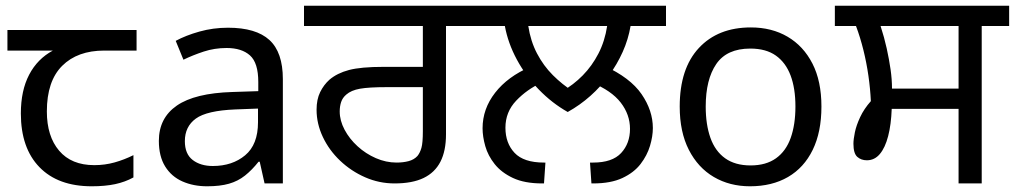

<svg xmlns="http://www.w3.org/2000/svg" viewBox="-20 -642 3552 672"><path d="M301 10Q183 10 118 -57Q53 -124 53 -245Q53 -325 82 -380.5Q111 -436 165 -465H6V-537H458V-465H345Q251 -465 197.5 -411.5Q144 -358 144 -252Q144 -165 187 -114.5Q230 -64 310 -64Q347 -64 381 -73.5Q415 -83 447 -99V-21Q418 -5 383 2.5Q348 10 301 10Z M778 -545Q876 -545 923 -502Q970 -459 970 -365V0H906L889 -76H885Q862 -47 837.5 -27.5Q813 -8 781.5 1Q750 10 705 10Q657 10 618.5 -7Q580 -24 558 -59.5Q536 -95 536 -149Q536 -229 599 -272.5Q662 -316 793 -320L884 -323V-355Q884 -422 855 -448Q826 -474 773 -474Q731 -474 693 -461.5Q655 -449 622 -433L595 -499Q630 -518 678 -531.5Q726 -545 778 -545ZM804 -259Q704 -255 665.5 -227Q627 -199 627 -148Q627 -103 654.5 -82Q682 -61 725 -61Q793 -61 838 -98.5Q883 -136 883 -214V-262Z M1361 0Q1307 0 1258 -21.5Q1209 -43 1170.5 -79.5Q1132 -116 1110 -162.5Q1088 -209 1088 -258Q1088 -294 1100.5 -319.5Q1113 -345 1133 -363Q1160 -386 1201.5 -397Q1243 -408 1323 -408H1460V-551H1044V-622H1637V-551H1541V-172Q1541 -114 1521.5 -76Q1502 -38 1462.5 -19Q1423 0 1361 0ZM1368 -73Q1391 -73 1410 -78Q1429 -83 1441 -96Q1450 -107 1455 -124.5Q1460 -142 1460 -183V-337H1333Q1271 -337 1240 -331.5Q1209 -326 1192 -311Q1179 -300 1174 -285Q1169 -270 1169 -252Q1169 -220 1186 -188Q1203 -156 1231.5 -130Q1260 -104 1295.5 -88.5Q1331 -73 1368 -73Z M1967 -250Q1912 -281 1866 -328.5Q1820 -376 1789 -433.5Q1758 -491 1747 -551H1623V-622H2311V-551H2187Q2179 -504 2159.5 -460.5Q2140 -417 2111.5 -378Q2083 -339 2046.5 -306.5Q2010 -274 1967 -250ZM2105 -551H1829Q1837 -498 1859.5 -455Q1882 -412 1915 -379Q1948 -346 1986 -322L1948 -323Q1987 -345 2019.5 -378Q2052 -411 2074.5 -454.5Q2097 -498 2105 -551ZM1669 -193Q1669 -261 1713 -317.5Q1757 -374 1836 -408L1876 -353Q1824 -329 1786.5 -289.5Q1749 -250 1749 -195Q1749 -141 1781 -107Q1813 -73 1884 -73H1889L1884 0H1878Q1816 0 1775.5 -19Q1735 -38 1711.5 -67.5Q1688 -97 1678.5 -130.5Q1669 -164 1669 -193ZM2265 -194Q2265 -165 2255 -131.5Q2245 -98 2222 -68Q2199 -38 2158.5 -19Q2118 0 2056 0H2050L2045 -73H2056Q2123 -73 2154 -106.5Q2185 -140 2185 -191Q2185 -241 2152.5 -283Q2120 -325 2051 -353L2094 -412Q2186 -370 2225.5 -312.5Q2265 -255 2265 -194Z M2855 -269Q2855 -180 2824.5 -117.5Q2794 -55 2738 -22.5Q2682 10 2605 10Q2534 10 2478.5 -22.5Q2423 -55 2391 -117.5Q2359 -180 2359 -269Q2359 -402 2426 -474Q2493 -546 2608 -546Q2681 -546 2736.5 -513.5Q2792 -481 2823.5 -419.5Q2855 -358 2855 -269ZM2450 -269Q2450 -206 2466.5 -159.5Q2483 -113 2518 -88Q2553 -63 2607 -63Q2661 -63 2696 -88Q2731 -113 2747.5 -159.5Q2764 -206 2764 -269Q2764 -333 2747 -378Q2730 -423 2695.5 -447.5Q2661 -472 2606 -472Q2524 -472 2487 -418Q2450 -364 2450 -269Z M3335 0V-261H3101Q3099 -206 3088.5 -165.5Q3078 -125 3059.5 -103Q3041 -81 3014 -81Q2994 -81 2980.5 -93Q2967 -105 2967 -139Q2967 -154 2972 -178.5Q2977 -203 2990.5 -232Q3004 -261 3028 -288Q3026 -331 3019.5 -376.5Q3013 -422 3002 -466.5Q2991 -511 2976 -551H2902V-622H3512V-551H3416V0ZM3102 -332H3335V-551H3062Q3075 -511 3083.5 -472.5Q3092 -434 3097 -399Q3102 -364 3102 -332Z"/></svg>

Font: lgurmukhi15
Style: Book
Weight: 400
Designer: Jelle Bosma - Monotype Design Team
Foundry: Monotype Imaging Inc.
Version: Version 2.003